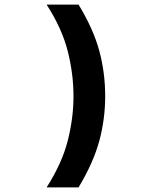

<svg xmlns="http://www.w3.org/2000/svg" viewBox="-20 -718 690 836"><path d="M322 98H183Q250 -7 275 -105.5Q300 -204 300 -299Q300 -396 275 -495Q250 -594 183 -698H322Q387 -591 412.5 -496Q438 -401 438 -299Q438 -200 412.5 -105Q387 -10 322 98Z"/></svg>

Font: Azeret Mono SemiBold
Style: Regular
Weight: 600
Designer: Martin Vácha
Foundry: Displaay
Version: Version 1.002